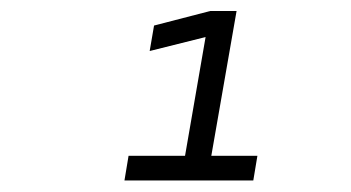

<svg xmlns="http://www.w3.org/2000/svg" viewBox="-20 -713 626 342"><path d="M201.7 -391.6 209 -435.5H309.6L346.2 -647L246.6 -622.1L254.4 -667.5L354.5 -693.4H401.4L356.4 -435.5H438.5L431.2 -391.6Z"/></svg>

Font: CaskaydiaCove NFP ExtraLight
Style: Italic
Weight: 200
Italic angle: -10°
Designer: Aaron Bell
Foundry: Saja Typeworks
Version: Version 2111.001; VTT 6.35;Nerd Fonts 3.1.1